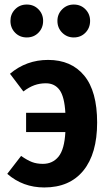

<svg xmlns="http://www.w3.org/2000/svg" viewBox="-20 -810 481 846"><path d="M408 -270Q408 -133 347.5 -58.5Q287 16 175 16Q81 16 12 -44L73 -123Q100 -104 121 -96Q142 -88 169 -88Q212 -88 238 -120Q264 -152 268 -228H95V-313H268Q264 -384 242.5 -413.5Q221 -443 182 -443Q155 -443 131.5 -434.5Q108 -426 83 -407L24 -485Q96 -546 192 -546Q294 -546 351 -477Q408 -408 408 -270ZM170 -718Q170 -687 149.5 -666Q129 -645 98 -645Q67 -645 46.5 -666Q26 -687 26 -718Q26 -748 46.5 -769Q67 -790 98 -790Q129 -790 149.5 -769Q170 -748 170 -718ZM377 -718Q377 -687 356.5 -666Q336 -645 305 -645Q275 -645 254 -666Q233 -687 233 -718Q233 -748 254 -769Q275 -790 305 -790Q336 -790 356.5 -769Q377 -748 377 -718Z"/></svg>

Font: Fira Sans Condensed SemiBold
Style: Regular
Weight: 600
Width: 3
Designer: bBox Type GmbH & Carrois Corporate GbR & Edenspiekermann AG
Foundry: bBox Type GmbH & Carrois Corporate GbR & Edenspiekermann AG
Version: Version 4.301